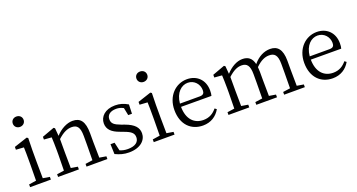

<svg xmlns="http://www.w3.org/2000/svg" viewBox="-46 -1445 3944 2120"><g transform="rotate(-20 1926.0 -385.5)"><path d="M164 -663C200 -663 228 -688 228 -724C228 -761 200 -785 164 -785C129 -785 101 -761 101 -724C101 -688 129 -663 164 -663ZM206 -45C205 -100 204 -177 204 -228V-375L207 -517L192 -527L35 -475V-442L127 -436C129 -386 129 -346 129 -284V-228C129 -177 128 -100 127 -45L41 -32V0H285V-32Z M870 -45C868 -100 867 -176 867 -228V-332C867 -473 821 -528 730 -528C663 -528 588 -489 530 -425L522 -517L508 -527L364 -474V-442L453 -435C455 -388 457 -346 457 -283V-228C457 -177 456 -100 454 -44L370 -32V0H614V-32L535 -45C534 -100 533 -177 533 -228V-386C597 -445 648 -466 697 -466C761 -466 791 -432 791 -328V-228C791 -176 790 -99 789 -44L704 -32V0H949V-32Z M1221 -305C1147 -333 1119 -354 1119 -405C1119 -454 1156 -488 1229 -488C1258 -488 1286 -481 1313 -466L1331 -377H1375L1379 -485C1331 -513 1287 -528 1229 -528C1111 -528 1046 -460 1046 -382C1046 -308 1098 -266 1178 -237L1228 -218C1301 -191 1332 -166 1332 -117C1332 -63 1290 -26 1201 -26C1164 -26 1134 -33 1107 -45L1085 -142H1037L1041 -25C1094 0 1141 14 1201 14C1337 14 1406 -58 1406 -137C1406 -204 1366 -252 1260 -291Z M1617 -663C1653 -663 1681 -688 1681 -724C1681 -761 1653 -785 1617 -785C1582 -785 1554 -761 1554 -724C1554 -688 1582 -663 1617 -663ZM1659 -45C1658 -100 1657 -177 1657 -228V-375L1660 -517L1645 -527L1488 -475V-442L1580 -436C1582 -386 1582 -346 1582 -284V-228C1582 -177 1581 -100 1580 -45L1494 -32V0H1738V-32Z M1911 -301C1923 -428 1996 -488 2069 -488C2146 -488 2199 -425 2199 -355C2199 -323 2189 -301 2145 -301ZM2267 -262C2272 -277 2274 -298 2274 -324C2274 -449 2190 -528 2074 -528C1942 -528 1829 -421 1829 -254C1829 -83 1930 14 2070 14C2163 14 2232 -32 2273 -104L2252 -120C2213 -73 2166 -42 2095 -42C1989 -42 1911 -115 1910 -263Z M3190 -45C3189 -100 3188 -176 3188 -228V-340C3188 -475 3137 -528 3051 -528C2981 -528 2910 -494 2852 -423C2835 -497 2792 -528 2725 -528C2659 -528 2589 -488 2532 -425L2524 -517L2510 -527L2366 -474V-442L2455 -435C2457 -389 2459 -347 2459 -283V-228C2459 -177 2458 -100 2456 -44L2372 -32V0H2616V-32L2537 -45C2536 -100 2535 -177 2535 -228V-387C2597 -444 2644 -465 2693 -465C2755 -465 2786 -430 2786 -328V-228C2786 -176 2785 -99 2784 -44L2699 -32V0H2942V-32L2863 -45C2862 -100 2861 -176 2861 -228V-332C2861 -351 2860 -369 2858 -385C2920 -446 2970 -465 3017 -465C3080 -465 3113 -434 3113 -330V-228C3113 -176 3112 -100 3111 -44L3026 -32V0H3269V-32Z M3436 -301C3448 -428 3521 -488 3594 -488C3671 -488 3724 -425 3724 -355C3724 -323 3714 -301 3670 -301ZM3792 -262C3797 -277 3799 -298 3799 -324C3799 -449 3715 -528 3599 -528C3467 -528 3354 -421 3354 -254C3354 -83 3455 14 3595 14C3688 14 3757 -32 3798 -104L3777 -120C3738 -73 3691 -42 3620 -42C3514 -42 3436 -115 3435 -263Z"/></g></svg>

Font: Source Han Serif K
Style: Regular
Weight: 400
Designer: Ryoko NISHIZUKA 西塚涼子 (kana & ideographs); Frank Grießhammer (Latin, Greek & Cyrillic); Wenlong ZHANG 张文龙 (bopomofo); San
Foundry: Adobe Systems Incorporated
Version: Version 1.001;PS 1.001;hotconv 16.6.54;makeotf.lib2.5.65590